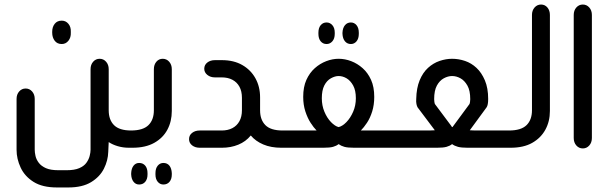

<svg xmlns="http://www.w3.org/2000/svg" viewBox="-20 -651 2679 846"><path d="M252 -457Q232 -457 221 -471.5Q210 -486 210 -507V-511Q210 -532 221 -546Q232 -560 252 -560Q270 -560 281.5 -546Q293 -532 292 -511V-507Q293 -486 281.5 -471.5Q270 -457 252 -457ZM565 0H548Q522 0 498.5 -7Q475 -14 459 -25L457 18Q456 56 438 92Q420 128 381.5 151.5Q343 175 281 175H231Q167 175 128 150.5Q89 126 71 87.5Q53 49 53 9V-215Q53 -235 64.5 -248Q76 -261 93 -261Q110 -261 121.5 -248Q133 -235 133 -215V9Q133 21 136.5 36.5Q140 52 151 66.5Q162 81 182.5 90Q203 99 237 99H274Q308 99 329 90Q350 81 360.5 66.5Q371 52 375 36.5Q379 21 379 9V-346Q379 -366 390.5 -379Q402 -392 419 -392Q436 -392 447.5 -379Q459 -366 459 -346V-165Q459 -123 482.5 -99.5Q506 -76 558 -76H565Z M552 0V-76H557Q610 -76 634 -99.5Q658 -123 658 -165V-346Q658 -366 669 -379Q680 -392 697 -392Q714 -392 725.5 -379Q737 -366 737 -346V-162Q737 -116 717.5 -79.5Q698 -43 659.5 -21.5Q621 0 564 0ZM593 162Q578 162 568.5 150Q559 138 558 118V112Q559 91 568.5 79Q578 67 593 67Q610 67 620 79Q630 91 630 112V118Q630 138 620 150Q610 162 593 162ZM700 162Q685 162 675 150Q665 138 665 118V112Q665 91 675 79Q685 67 700 67Q717 67 726.5 79Q736 91 737 112V118Q737 138 727 150Q717 162 700 162Z M1230 -76V0H1219Q1174 0 1140 -14.5Q1106 -29 1085 -54Q1063 -27 1030 -13.5Q997 0 958 0H860Q840 0 826.5 -10.5Q813 -21 813 -38Q813 -55 826.5 -65.5Q840 -76 860 -76H957Q984 -76 1004 -86.5Q1024 -97 1035 -117Q1046 -137 1046 -165V-220Q1046 -249 1035 -269Q1024 -289 1004 -299.5Q984 -310 957 -310H927Q907 -310 893.5 -321Q880 -332 880 -348Q880 -365 893.5 -375.5Q907 -386 927 -386H958Q1010 -386 1047.5 -364.5Q1085 -343 1105.5 -306Q1126 -269 1126 -222V-165Q1126 -123 1149.5 -99.5Q1173 -76 1225 -76Z M1419 -457Q1403 -457 1393 -469Q1383 -481 1383 -502V-507Q1383 -528 1393 -540Q1403 -552 1419 -552Q1434 -552 1444.5 -540Q1455 -528 1455 -507V-502Q1455 -481 1444.5 -469Q1434 -457 1419 -457ZM1526 -457Q1510 -457 1500 -469Q1490 -481 1489 -502V-507Q1490 -528 1500 -540Q1510 -552 1526 -552Q1541 -552 1551 -540Q1561 -528 1561 -507V-502Q1561 -481 1551 -469Q1541 -457 1526 -457ZM1218 0V-76H1375Q1362 -89 1348.5 -110Q1335 -131 1325.5 -160Q1316 -189 1316 -224Q1316 -268 1330 -299Q1344 -330 1367 -350.5Q1390 -371 1417.5 -381.5Q1445 -392 1472 -392Q1500 -392 1527.5 -381.5Q1555 -371 1578 -350.5Q1601 -330 1615 -299Q1629 -268 1629 -224Q1629 -189 1620 -160Q1611 -131 1597 -110Q1583 -89 1570 -76H1727V0H1540Q1512 0 1497.5 -4Q1483 -8 1472 -16Q1462 -8 1447.5 -4Q1433 0 1405 0ZM1472 -91Q1489 -95 1506.5 -113Q1524 -131 1536 -158.5Q1548 -186 1548 -218Q1548 -253 1536 -274.5Q1524 -296 1507 -306Q1490 -316 1472 -316Q1456 -316 1438 -306Q1420 -296 1409 -274.5Q1398 -253 1398 -218Q1398 -186 1409.5 -158.5Q1421 -131 1438.5 -113Q1456 -95 1472 -91Z M1715 0V-76H1842Q1858 -76 1871.5 -76Q1885 -76 1896 -77L1820 -178Q1817 -183 1815 -192.5Q1813 -202 1814 -215Q1815 -263 1829 -297Q1843 -331 1866 -352Q1889 -373 1917 -382.5Q1945 -392 1972 -392Q2001 -392 2029 -382.5Q2057 -373 2079.5 -352Q2102 -331 2116.5 -297Q2131 -263 2131 -215Q2131 -188 2124 -178L2050 -77Q2060 -76 2073.5 -76Q2087 -76 2103 -76H2230V0H2040Q2013 0 1998 -4Q1983 -8 1972 -16Q1962 -8 1947.5 -4Q1933 0 1906 0ZM2049 -193Q2050 -195 2051 -201.5Q2052 -208 2052 -214Q2052 -252 2039.5 -274Q2027 -296 2009 -306Q1991 -316 1972 -316Q1954 -316 1935.5 -306Q1917 -296 1905 -274Q1893 -252 1893 -214Q1893 -208 1894 -201.5Q1895 -195 1896 -193L1970 -94Q1970 -93 1970.5 -92Q1971 -91 1972 -91Q1974 -91 1974.5 -92Q1975 -93 1976 -94Z M2218 0V-76H2223Q2276 -76 2300 -99.5Q2324 -123 2324 -165V-585Q2324 -605 2335.5 -618Q2347 -631 2364 -631Q2381 -631 2392 -618Q2403 -605 2403 -585V-162Q2403 -116 2383 -79.5Q2363 -43 2325 -21.5Q2287 0 2230 0Z M2508 -585Q2508 -605 2519.5 -618Q2531 -631 2548 -631Q2565 -631 2576.5 -618Q2588 -605 2588 -585V-43Q2588 -23 2576.5 -10Q2565 3 2548 3Q2531 3 2519.5 -10Q2508 -23 2508 -43Z"/></svg>

Font: Beiruti Medium
Style: Regular
Weight: 500
Designer: Arlette Boutros
Foundry: Boutros
Version: Version 1.41